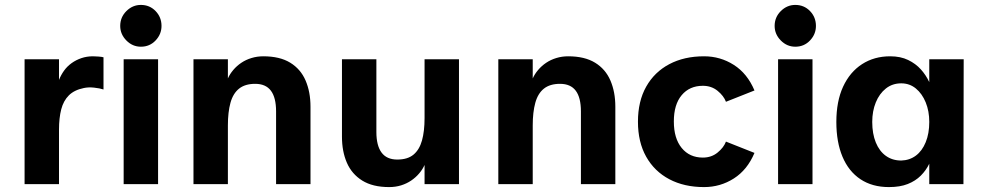

<svg xmlns="http://www.w3.org/2000/svg" viewBox="-20 -749 3994 781"><path d="M80 0V-508H220V-424Q228 -444 240.5 -461.5Q253 -479 271 -492Q289 -505 311 -512.5Q333 -520 358 -520Q366 -520 380 -519Q394 -518 401 -516V-385Q386 -390 363 -392.5Q340 -395 321.3 -391Q282 -383 260 -361Q238 -339 229 -304Q220 -269 220 -221V0Z M553.2 -559Q519 -559 494 -584.4Q469 -609.8 469 -643.6Q469 -679 494.2 -704Q519.4 -729 553 -729Q588.8 -729 612.9 -704Q637 -679 637 -643.6Q637 -609.8 612.9 -584.4Q588.9 -559 553.2 -559ZM483 0V-508H623V0Z M767 0V-508H907V-430Q915 -448 929 -464.5Q943 -481 961.5 -493.5Q980 -506 1003 -513Q1026 -520 1051 -520Q1118 -520 1160.5 -494Q1203 -468 1223 -421.5Q1243 -375 1243 -315V0H1103V-296Q1103 -352 1082 -380Q1061 -408 1018 -408Q977 -408 952.5 -388.5Q928 -369 917.5 -331Q907 -293 907 -239V0Z M1847 -508V0H1707V-78Q1699 -60 1685 -43.5Q1671 -27 1652.5 -14.5Q1634 -2 1611.5 5Q1589 12 1563 12Q1496 12 1453.5 -14.5Q1411 -41 1391 -87Q1371 -133 1371 -193V-508H1511V-212Q1511 -157 1532 -128.5Q1553 -100 1596 -100Q1638 -100 1662 -120Q1686 -140 1696.5 -177.5Q1707 -215 1707 -269V-508Z M2007 0V-508H2147V-430Q2155 -448 2169 -464.5Q2183 -481 2201.5 -493.5Q2220 -506 2243 -513Q2266 -520 2291 -520Q2358 -520 2400.5 -494Q2443 -468 2463 -421.5Q2483 -375 2483 -315V0H2343V-296Q2343 -352 2322 -380Q2301 -408 2258 -408Q2217 -408 2192.5 -388.5Q2168 -369 2157.5 -331Q2147 -293 2147 -239V0Z M3049 -381 2933 -335Q2924 -359 2899 -379.5Q2874 -400 2839 -400Q2785 -400 2753 -362Q2721 -324 2721 -255Q2721 -186 2753 -147Q2785 -108 2839 -108Q2874 -108 2899 -128.5Q2924 -149 2933 -173L3049 -127Q3020 -58 2965 -23Q2910 12 2844 12Q2763 12 2702.5 -20Q2642 -52 2608.5 -111.5Q2575 -171 2575 -254Q2575 -337 2608.5 -396.5Q2642 -456 2702.5 -488Q2763 -520 2844 -520Q2910 -520 2965 -485Q3020 -450 3049 -381Z M3215.2 -559Q3181 -559 3156 -584.4Q3131 -609.8 3131 -643.6Q3131 -679 3156.2 -704Q3181.4 -729 3215 -729Q3250.8 -729 3274.9 -704Q3299 -679 3299 -643.6Q3299 -609.8 3274.9 -584.4Q3250.9 -559 3215.2 -559ZM3145 0V-508H3285V0Z M3596 12Q3528 12 3480 -20Q3432 -52 3407 -111.5Q3382 -171 3382 -253Q3382 -337 3409.5 -396.5Q3437 -456 3486.5 -488Q3536 -520 3601 -520Q3643 -520 3674 -505Q3705 -490 3726 -466.5Q3747 -443 3760 -415V-508H3900L3899 0H3760V-83Q3747 -56 3725.5 -34.5Q3704 -13 3672.5 -0.5Q3641 12 3596 12ZM3646 -96Q3680 -97 3705.5 -116Q3731 -135 3745.5 -170.5Q3760 -206 3760 -253Q3760 -297 3745.5 -332.5Q3731 -368 3705.5 -389Q3680 -410 3646 -410Q3610 -410 3583.5 -389Q3557 -368 3542.5 -332.5Q3528 -297 3528 -253Q3528 -205 3542.5 -169.5Q3557 -134 3583.5 -115Q3610 -96 3646 -96Z"/></svg>

Font: Inclusive Sans
Style: Regular
Weight: 400
Designer: Olivia King
Foundry: Olivia King
Version: Version 2.004